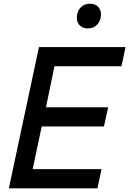

<svg xmlns="http://www.w3.org/2000/svg" viewBox="-20 -1020 700 1040"><path d="M191 -765H660L638 -661H275L229 -439H566L543 -335H206L157 -104H530L508 0H28ZM396 -924Q396 -956 415.5 -978Q435 -1000 468 -1000Q494 -1000 510.5 -984Q527 -968 527 -942Q527 -910 507.5 -888Q488 -866 455 -866Q429 -866 412.5 -882Q396 -898 396 -924Z"/></svg>

Font: Application Medium
Style: Italic
Weight: 500
Italic angle: -12°
Designer: Wei Huang
Foundry: Wei Huang
Version: Version 0.012